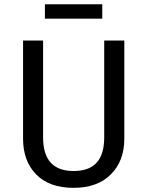

<svg xmlns="http://www.w3.org/2000/svg" viewBox="-20 -882 702 914"><path d="M466.8 -793H193.8V-861.8H466.8ZM571.8 -689V-221.2Q571.8 -116.2 507.8 -52Q443.8 12.2 330.1 12.2Q214.8 12.2 152.3 -51.5Q89.8 -115.2 89.8 -221.2V-689H185.1V-228Q185.1 -67.9 330.1 -67.9Q404.3 -67.9 440.2 -107.7Q476.1 -147.5 476.1 -228V-689Z"/></svg>

Font: FiraGO
Style: Regular
Weight: 400
Designer: bBox Type
Foundry: bBox Type GmbH
Version: Version 1.001;PS 001.001;hotconv 1.0.88;makeotf.lib2.5.64775